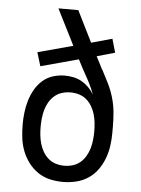

<svg xmlns="http://www.w3.org/2000/svg" viewBox="-53 -777 606 827"><g transform="rotate(5 250.0 -363.5)"><path d="M250 8Q221 8 193 1.5Q165 -5 141.5 -21Q118 -37 100.5 -60.5Q83 -84 73 -110.5Q63 -137 59.5 -165.5Q56 -194 56 -223Q56 -249 59 -275Q62 -301 69.5 -326.5Q77 -352 90 -375Q103 -398 122.5 -415.5Q142 -433 167.5 -441Q193 -449 219 -449Q238 -449 257 -445Q276 -441 292.5 -431.5Q309 -422 322.5 -408.5Q336 -395 346 -378Q332 -416 311.5 -452Q291 -488 273 -524L110 -480L92 -539L244 -580L166 -735H252L319 -600L409 -625L426 -566L348 -544Q355 -531 362 -517Q369 -503 376 -489H377Q392 -461 406 -432.5Q420 -404 429 -373.5Q438 -343 441 -311.5Q444 -280 444 -248V-221Q444 -192 440 -164Q436 -136 426 -109.5Q416 -83 399 -59.5Q382 -36 358 -20.5Q334 -5 306 1.5Q278 8 250 8ZM250 -62Q269 -62 287 -67.5Q305 -73 319 -85Q333 -97 342.5 -113.5Q352 -130 357 -147.5Q362 -165 364 -183.5Q366 -202 366 -220Q366 -239 364 -257.5Q362 -276 357 -293.5Q352 -311 342.5 -327.5Q333 -344 319 -356Q305 -368 287 -373.5Q269 -379 250 -379Q231 -379 213 -373.5Q195 -368 181 -356Q167 -344 157.5 -328Q148 -312 143 -294Q138 -276 136 -257.5Q134 -239 134 -221Q134 -202 136 -183.5Q138 -165 143 -147.5Q148 -130 157.5 -113.5Q167 -97 181 -85Q195 -73 213 -67.5Q231 -62 250 -62Z"/></g></svg>

Font: Huly
Style: Regular
Weight: 400
Designer: Belleve Invis
Foundry: Belleve Invis
Version: Version 33.2.5; ttfautohint (v1.8.4)